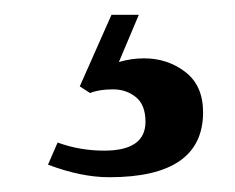

<svg xmlns="http://www.w3.org/2000/svg" viewBox="-20 -20 318 260"><path d="M88 97 131 0H168L141 64Q158 59 175 59Q207 59 231 77.5Q255 96 255 132Q255 220 128 220Q90 220 45 203L58 173Q88 184 121 184Q177 184 177 145Q177 122 164 111.5Q151 101 133 101Q114 101 102 106Z"/></svg>

Font: Justus
Style: Versalitas
Weight: 400
Version: Version 001.001